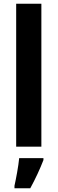

<svg xmlns="http://www.w3.org/2000/svg" viewBox="-20 -780 306 1021"><path d="M200 0V-760H66V0ZM211 71V61H82C78 104 65 172 57 208V221H141C168 172 193 118 211 71Z"/></svg>

Font: Noto Sans Telugu Condensed
Style: Bold
Weight: 700
Width: 3
Designer: Jelle Bosma - Monotype Design Team
Foundry: Monotype Imaging Inc.
Version: Version 2.005